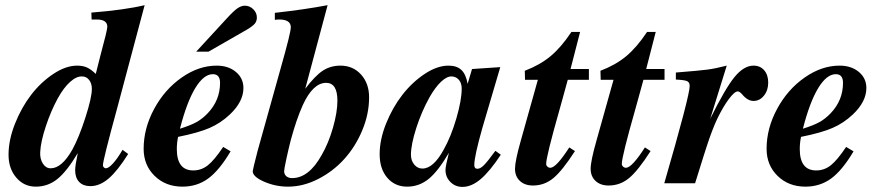

<svg xmlns="http://www.w3.org/2000/svg" viewBox="-20 -712 3404 746"><path d="M456.1 -129.9 478 -113.8Q437 -48.3 402.3 -18.6Q367.7 11.2 331.1 11.2Q303.2 11.2 287.6 -5.1Q272 -21.5 272 -50.8Q272 -68.4 282.2 -117.2Q239.7 -45.9 202.9 -16.4Q166 13.2 119.1 13.2Q73.2 13.2 43.2 -22Q13.2 -57.1 13.2 -110.8Q13.2 -168 38.1 -231Q63 -293.9 100.8 -343.3Q138.7 -392.6 187.3 -424.8Q235.8 -457 279.8 -457Q301.3 -457 317.4 -450Q333.5 -442.9 352.1 -424.8L369.1 -492.2Q397 -595.2 397 -607.9Q397 -636.2 356 -636.2H335.9L335 -663.1Q464.4 -673.3 542 -691.9L435.1 -291Q379.9 -89.4 379.9 -69.8Q379.9 -65.4 383.3 -61.8Q386.7 -58.1 391.1 -58.1Q401.9 -58.1 419.4 -77.4Q437 -96.7 456.1 -129.9ZM299.8 -415Q277.8 -416.5 252.4 -393.8Q227.1 -371.1 204.1 -329.1Q177.7 -280.8 158 -221.2Q138.2 -161.6 136.2 -121.1Q134.8 -94.7 146.5 -76.4Q158.2 -58.1 176.8 -58.1Q220.2 -58.1 261.2 -130.9Q287.1 -178.2 312 -255.9Q336.9 -333.5 336.9 -366.2Q336.9 -387.2 326.7 -400.9Q316.4 -414.6 299.8 -415Z M847.2 -141.1 876 -124Q832 -49.8 788.8 -18.3Q745.6 13.2 689 13.2Q623.5 13.2 580.8 -28.6Q538.1 -70.3 538.1 -133.8Q538.1 -213.4 578.9 -288.8Q619.6 -364.3 685.8 -410.6Q752 -457 821.8 -457Q867.2 -457 896.5 -432.6Q925.8 -408.2 925.8 -370.1Q925.8 -316.9 873 -267.1Q837.4 -233.4 793.7 -214.6Q750 -195.8 671.9 -180.2Q667 -156.2 667 -132.8Q667 -49.8 731 -49.8Q762.2 -49.8 787.4 -69.6Q812.5 -89.4 847.2 -141.1ZM679.2 -211.9Q721.2 -225.1 743.9 -237.8Q766.6 -250.5 787.1 -272Q835 -322.3 835 -390.1Q835 -423.8 807.1 -423.8Q771.5 -423.8 738.5 -369.4Q705.6 -314.9 679.2 -211.9ZM790 -511.2H742.2L861.8 -641.1Q887.7 -669.4 902.6 -679.7Q917.5 -689.9 931.2 -689.9Q949.7 -689.9 963.9 -676.3Q978 -662.6 978 -644Q978 -629.9 970 -620.1Q961.9 -610.4 939.9 -597.2Z M1047.9 -634.8V-662.1Q1166 -675.3 1252.9 -691.9L1166 -367.2Q1204.1 -417.5 1234.1 -437.3Q1264.2 -457 1302.7 -457Q1351.6 -457 1382.8 -422.4Q1414.1 -387.7 1414.1 -334Q1414.1 -268.6 1387.2 -204.8Q1360.4 -141.1 1317.1 -93.5Q1273.9 -45.9 1216.1 -16.4Q1158.2 13.2 1099.1 13.2Q1050.3 13.2 1006.1 -6.1Q961.9 -25.4 961.9 -46.9Q961.9 -51.8 981 -126L1071.8 -451.2Q1109.9 -585.4 1109.9 -606Q1109.9 -636.2 1064.9 -636.2Q1056.6 -636.2 1047.9 -634.8ZM1247.1 -390.1Q1196.3 -390.1 1156.7 -304.2Q1131.3 -247.6 1109.9 -168Q1102.1 -138.2 1093 -96.4Q1084 -54.7 1084 -46.9Q1084 -34.7 1092.5 -27.3Q1101.1 -20 1114.7 -20Q1180.2 -20 1230 -109.9Q1256.3 -155.3 1273.7 -215.8Q1291 -276.4 1291 -320.8Q1291 -390.1 1247.1 -390.1Z M1904.8 -126 1925.8 -110.8Q1883.3 -46.4 1847.7 -16.1Q1812 14.2 1776.9 14.2Q1749 14.2 1730 -4.9Q1710.9 -23.9 1710.9 -51.8Q1710.9 -65.4 1724.1 -118.2Q1682.1 -46.4 1645.3 -16.6Q1608.4 13.2 1562 13.2Q1514.2 13.2 1484.6 -21.5Q1455.1 -56.2 1455.1 -112.8Q1455.1 -169.4 1480 -231.7Q1504.9 -293.9 1543.2 -343.3Q1581.5 -392.6 1630.1 -424.8Q1678.7 -457 1722.7 -457Q1754.9 -457 1772.7 -440.2Q1790.5 -423.3 1796.9 -386.2L1814 -443.8L1923.8 -451.2L1855 -217.8Q1822.8 -104.5 1822.8 -70.8Q1822.8 -56.2 1835 -56.2Q1846.2 -56.2 1860.4 -70.3Q1874.5 -84.5 1904.8 -126ZM1736.8 -415Q1717.3 -416.5 1694.1 -394.8Q1670.9 -373 1648.9 -334Q1618.2 -279.3 1597.4 -214.6Q1576.7 -149.9 1576.7 -110.8Q1576.7 -87.9 1589.6 -72.5Q1602.5 -57.1 1621.1 -57.1Q1664.1 -57.1 1704.1 -130.9Q1732.4 -181.2 1753.2 -252.2Q1773.9 -323.2 1773.9 -368.2Q1773.9 -388.2 1763.7 -400.9Q1753.4 -413.6 1736.8 -415Z M2268.1 -443.8V-401.9H2186Q2172.4 -351.6 2163.3 -319.3Q2154.3 -287.1 2153.8 -285.2Q2102.1 -103.5 2102.1 -75.2Q2102.1 -69.3 2106.9 -64.7Q2111.8 -60.1 2118.2 -60.1Q2141.1 -60.1 2191.9 -139.2L2213.9 -125Q2165 -48.8 2130.1 -20Q2095.2 8.8 2050.8 8.8Q2019 8.8 2000 -9Q1981 -26.9 1981 -56.2Q1981 -86.4 2003.9 -167L2069.8 -401.9H2020L2019 -437Q2078.1 -459.5 2119.1 -493.7Q2160.2 -527.8 2200.2 -587.9H2233.9L2196.8 -443.8Z M2562 -443.8V-401.9H2480Q2466.3 -351.6 2457.3 -319.3Q2448.2 -287.1 2447.8 -285.2Q2396 -103.5 2396 -75.2Q2396 -69.3 2400.9 -64.7Q2405.8 -60.1 2412.1 -60.1Q2435.1 -60.1 2485.8 -139.2L2507.8 -125Q2459 -48.8 2424.1 -20Q2389.2 8.8 2344.7 8.8Q2313 8.8 2293.9 -9Q2274.9 -26.9 2274.9 -56.2Q2274.9 -86.4 2297.9 -167L2363.8 -401.9H2314L2313 -437Q2372.1 -459.5 2413.1 -493.7Q2454.1 -527.8 2494.1 -587.9H2527.8L2490.7 -443.8Z M2606 -402.8V-430.2Q2698.7 -437.5 2729.5 -441.7Q2760.3 -445.8 2803.7 -457L2739.7 -251Q2797.4 -367.7 2833.7 -412.4Q2870.1 -457 2907.7 -457Q2933.6 -457 2949.2 -439Q2964.8 -420.9 2964.8 -391.1Q2964.8 -360.8 2948.2 -340.3Q2931.6 -319.8 2907.7 -319.8Q2884.8 -319.8 2863.8 -345.2Q2853.5 -356.9 2846.7 -356.9Q2834 -356.9 2811.5 -326.7Q2789.1 -296.4 2767.1 -251Q2747.6 -210 2726.1 -144Q2724.1 -136.2 2719.2 -122.6Q2714.4 -108.9 2712.9 -103Q2708.5 -88.9 2680.7 0H2561Q2659.7 -340.3 2659.7 -377.9Q2659.7 -392.1 2649.7 -396.7Q2639.6 -401.4 2606 -402.8Z M3267.6 -141.1 3296.4 -124Q3252.4 -49.8 3209.2 -18.3Q3166 13.2 3109.4 13.2Q3043.9 13.2 3001.2 -28.6Q2958.5 -70.3 2958.5 -133.8Q2958.5 -213.4 2999.3 -288.8Q3040 -364.3 3106.2 -410.6Q3172.4 -457 3242.2 -457Q3287.6 -457 3316.9 -432.6Q3346.2 -408.2 3346.2 -370.1Q3346.2 -316.9 3293.5 -267.1Q3257.8 -233.4 3214.1 -214.6Q3170.4 -195.8 3092.3 -180.2Q3087.4 -156.2 3087.4 -132.8Q3087.4 -49.8 3151.4 -49.8Q3182.6 -49.8 3207.8 -69.6Q3232.9 -89.4 3267.6 -141.1ZM3099.6 -211.9Q3141.6 -225.1 3164.3 -237.8Q3187 -250.5 3207.5 -272Q3255.4 -322.3 3255.4 -390.1Q3255.4 -423.8 3227.5 -423.8Q3191.9 -423.8 3158.9 -369.4Q3126 -314.9 3099.6 -211.9Z"/></svg>

Font: Accordance
Style: Bold-Italic
Weight: 700
Italic angle: -11°
Version: Version 1.2 (build January 31, 2020) Miklal Software Solutio